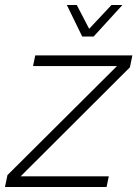

<svg xmlns="http://www.w3.org/2000/svg" viewBox="-39 -753 553 773"><path d="M292 -606H338L454 -733H410L320 -637L270 -733H230ZM-19 0H390L399 -43H44L484 -482L494 -530H103L94 -487H432L-9 -48Z"/></svg>

Font: Geist ExtraLight
Style: Italic
Weight: 200
Italic angle: -12°
Designer: Basement.studio, Andrés Briganti, Mateo Zaragoza
Foundry: Basement.studio, Vercel, Andrés Briganti, Guido Ferreyra, Mateo Zaragoza
Version: Version 1.500